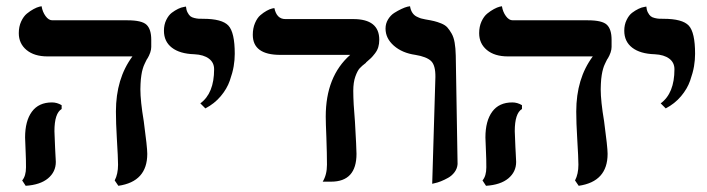

<svg xmlns="http://www.w3.org/2000/svg" viewBox="-20 -579 2257 613"><path d="M153.8 -160.2Q153.8 -149.9 155.8 -109.9Q156.2 -102.5 156.7 -91.3Q157.2 -80.1 157.7 -72.8Q158.2 -65.4 158.2 -62Q158.2 -30.3 133.3 -9.5Q108.4 11.2 62 14.2L50.8 -2.9Q63 -17.1 63 -44.9Q63 -71.8 62 -90.8Q60.1 -128.9 60.1 -140.1Q60.1 -192.9 81.8 -222.4Q103.5 -252 146 -252Q162.1 -252 176.8 -243.2V-231Q153.8 -217.3 153.8 -160.2ZM428.2 -293.9Q428.2 -256.3 439 -191.9Q450.2 -108.9 450.2 -87.9Q450.2 1 357.9 14.2L346.2 -2.9Q356.9 -23.4 356.9 -53.2Q356.9 -73.7 353 -138.2Q350.1 -186.5 350.1 -223.1Q350.1 -328.1 402.8 -398.9H131.8Q89.4 -398.9 64.7 -419.4Q40 -439.9 40 -473.1Q40 -494.1 47.6 -510.5Q55.2 -526.9 65.9 -535.6Q76.7 -544.4 87.2 -550Q97.7 -555.7 105.5 -557.6L112.8 -559.1Q115.7 -541 125.5 -527.6Q135.3 -514.2 147 -514.2H387.2Q433.1 -514.2 448 -499.8Q462.9 -485.4 462.9 -452.1V-429.2Q462.9 -412.6 450.2 -391.1V-392.1Q449.7 -391.1 447.5 -387Q445.3 -382.8 444.6 -381.1Q443.8 -379.4 441.7 -375Q439.5 -370.6 438.5 -367.7Q437.5 -364.7 435.8 -359.4Q434.1 -354 433.3 -349.9Q432.6 -345.7 431.4 -339.1Q430.2 -332.5 429.7 -325.9Q429.2 -319.3 428.7 -311Q428.2 -302.7 428.2 -293.9Z M635.7 -232.9 619.6 -249Q663.6 -281.2 663.6 -357.9Q663.6 -379.4 647 -391.8Q630.4 -404.3 600.6 -405.8Q554.2 -407.2 528.8 -426.8Q503.4 -446.3 503.4 -481Q503.4 -500 510.7 -515.1Q518.1 -530.3 528.3 -538.1Q538.6 -545.9 548.8 -550.8Q559.1 -555.7 566.4 -556.6L573.7 -558.1Q574.7 -546.9 578.9 -539.1Q583 -531.2 587.6 -527.3Q592.3 -523.4 600.6 -521.5Q608.9 -519.5 614 -519.3Q619.1 -519 628.4 -519Q689 -519 709.2 -497.3Q729.5 -475.6 729.5 -407.2Q729.5 -387.7 726.1 -367.4Q722.7 -347.2 713.6 -321.3Q704.6 -295.4 684.6 -271.7Q664.6 -248 635.7 -232.9Z M1107.9 -289.1Q1107.9 -251 1113.3 -189.9Q1118.2 -104.5 1118.2 -87.9Q1118.2 1 1037.1 1H1010.3Q1023.9 -21 1023.9 -53.2Q1023.9 -87.4 1022 -141.1Q1020 -187 1020 -207Q1020 -335 1098.1 -403.8H875Q787.1 -403.8 787.1 -467.8Q787.1 -488.8 794.2 -505.4Q801.3 -522 811.3 -530.5Q821.3 -539.1 831.5 -544.7Q841.8 -550.3 848.6 -551.8L856 -553.2Q863.3 -518.1 891.1 -518.1H1107.9Q1190.9 -518.1 1190.9 -452.1Q1190.9 -439 1187.7 -428.5Q1184.6 -418 1177 -408.2Q1169.4 -398.4 1164.6 -393.8Q1159.7 -389.2 1147.9 -378.9H1148.9Q1135.3 -368.7 1128.2 -360.8Q1121.1 -353 1114.5 -334.5Q1107.9 -315.9 1107.9 -289.1Z M1359.9 7.8 1370.1 -333Q1370.6 -370.6 1356.2 -384.3Q1341.8 -397.9 1306.2 -403.8Q1264.2 -409.7 1237.5 -433.1Q1210.9 -456.5 1210.9 -487.8Q1210.9 -503.9 1219 -517.1Q1227.1 -530.3 1238.5 -537.6Q1250 -544.9 1261.5 -550.3Q1272.9 -555.7 1280.8 -557.6L1289.1 -559.1Q1291 -546.9 1296.4 -538.6Q1301.8 -530.3 1310.1 -526.1Q1318.4 -522 1323.7 -520.3Q1329.1 -518.6 1337.9 -517.1Q1355.5 -514.2 1365.7 -511.7Q1376 -509.3 1388.7 -504.2Q1401.4 -499 1408.2 -491.5Q1415 -483.9 1421.9 -471.9Q1428.7 -460 1431.6 -442.6Q1434.6 -425.3 1435.1 -401.9L1440.9 -55.2Q1439.9 -41 1431.4 -29.5Q1422.9 -18.1 1411.1 -11.5Q1399.4 -4.9 1387.7 -0.2Q1376 4.4 1367.7 5.9Z M1623.5 -160.2Q1623.5 -149.9 1625.5 -109.9Q1626 -102.5 1626.5 -91.3Q1627 -80.1 1627.4 -72.8Q1627.9 -65.4 1627.9 -62Q1627.9 -30.3 1603 -9.5Q1578.1 11.2 1531.7 14.2L1520.5 -2.9Q1532.7 -17.1 1532.7 -44.9Q1532.7 -71.8 1531.7 -90.8Q1529.8 -128.9 1529.8 -140.1Q1529.8 -192.9 1551.5 -222.4Q1573.2 -252 1615.7 -252Q1631.8 -252 1646.5 -243.2V-231Q1623.5 -217.3 1623.5 -160.2ZM1897.9 -293.9Q1897.9 -256.3 1908.7 -191.9Q1919.9 -108.9 1919.9 -87.9Q1919.9 1 1827.6 14.2L1815.9 -2.9Q1826.7 -23.4 1826.7 -53.2Q1826.7 -73.7 1822.8 -138.2Q1819.8 -186.5 1819.8 -223.1Q1819.8 -328.1 1872.6 -398.9H1601.6Q1559.1 -398.9 1534.4 -419.4Q1509.8 -439.9 1509.8 -473.1Q1509.8 -494.1 1517.3 -510.5Q1524.9 -526.9 1535.6 -535.6Q1546.4 -544.4 1556.9 -550Q1567.4 -555.7 1575.2 -557.6L1582.5 -559.1Q1585.4 -541 1595.2 -527.6Q1605 -514.2 1616.7 -514.2H1856.9Q1902.8 -514.2 1917.7 -499.8Q1932.6 -485.4 1932.6 -452.1V-429.2Q1932.6 -412.6 1919.9 -391.1V-392.1Q1919.4 -391.1 1917.2 -387Q1915 -382.8 1914.3 -381.1Q1913.6 -379.4 1911.4 -375Q1909.2 -370.6 1908.2 -367.7Q1907.2 -364.7 1905.5 -359.4Q1903.8 -354 1903.1 -349.9Q1902.3 -345.7 1901.1 -339.1Q1899.9 -332.5 1899.4 -325.9Q1898.9 -319.3 1898.4 -311Q1897.9 -302.7 1897.9 -293.9Z M2105.5 -232.9 2089.4 -249Q2133.3 -281.2 2133.3 -357.9Q2133.3 -379.4 2116.7 -391.8Q2100.1 -404.3 2070.3 -405.8Q2023.9 -407.2 1998.5 -426.8Q1973.1 -446.3 1973.1 -481Q1973.1 -500 1980.5 -515.1Q1987.8 -530.3 1998 -538.1Q2008.3 -545.9 2018.6 -550.8Q2028.8 -555.7 2036.1 -556.6L2043.5 -558.1Q2044.4 -546.9 2048.6 -539.1Q2052.7 -531.2 2057.4 -527.3Q2062 -523.4 2070.3 -521.5Q2078.6 -519.5 2083.7 -519.3Q2088.9 -519 2098.1 -519Q2158.7 -519 2179 -497.3Q2199.2 -475.6 2199.2 -407.2Q2199.2 -387.7 2195.8 -367.4Q2192.4 -347.2 2183.3 -321.3Q2174.3 -295.4 2154.3 -271.7Q2134.3 -248 2105.5 -232.9Z"/></svg>

Font: Linear Smooth
Style: Bold
Weight: 700
Designer: Philipp H. Poll, Flanker
Foundry: Philipp H. Poll, reworked by Flanker
Version: Version 1.061 | FøM Fix